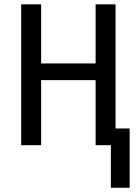

<svg xmlns="http://www.w3.org/2000/svg" viewBox="-20 -679 640 898"><path d="M427.2 0V-304.2H172.4V0H79.1V-658.7H172.4V-382.3H427.2V-658.7H520.5V-78.1H586.4V199.2H498.5V0Z"/></svg>

Font: Courier New
Style: Regular
Weight: 400
Designer: Steve Matteson
Foundry: Ascender Corporation
Version: Version 2.00.3